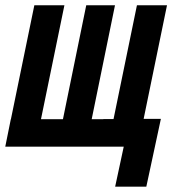

<svg xmlns="http://www.w3.org/2000/svg" viewBox="-59 -556 679 728"><path d="M377.6 151.8 432.8 -105.2H551L495.8 151.8ZM311 0 333 -104.6H451L429 0ZM-39 0 71.2 -536H185.2L75 0ZM-39 0 -18 -104H485L464 0ZM158.4 0 268 -536H377L267.4 0ZM350 0 460.2 -536H574.2L464 0Z"/></svg>

Font: Geist Mono
Style: Italic
Weight: 400
Italic angle: -12°
Monospace: yes
Designer: Basement.studio, Andrés Briganti, Mateo Zaragoza
Foundry: Basement.studio, Vercel, Andrés Briganti, Guido Ferreyra, Mateo Zaragoza
Version: Version 1.500